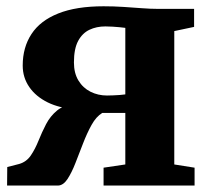

<svg xmlns="http://www.w3.org/2000/svg" viewBox="-20 -576 656 596"><path d="M2 0 2.5 -57.5 39.5 -67Q62 -73.5 75.5 -93.2Q89 -113 99.5 -139.2Q110 -165.5 123 -190.5Q136 -215.5 157.2 -233Q178.5 -250.5 214 -252.5L215.5 -237Q165 -240 128 -258.2Q91 -276.5 70.8 -306Q50.5 -335.5 50.5 -372.5Q50.5 -429 77.8 -470.5Q105 -512 160.8 -534.2Q216.5 -556.5 301.5 -556.5Q333.5 -556.5 363.8 -554.5Q394 -552.5 420.8 -550.5Q447.5 -548.5 468 -548.5H582.5V-492.5L521 -479.5V-65.5L584 -55.5V0H301.5V-55.5L369 -65.5V-225.5H297.5Q278.5 -214 264.2 -188.2Q250 -162.5 237.8 -130.8Q225.5 -99 214 -69.5Q202.5 -40 189.5 -20.2Q176.5 -0.5 160 0ZM312 -279.5Q321 -279.5 331.8 -280Q342.5 -280.5 352.5 -281.2Q362.5 -282 369 -283V-489.5Q361.5 -490.5 351.5 -491.5Q341.5 -492.5 330 -493.2Q318.5 -494 307 -494Q279.5 -494 257.5 -483.5Q235.5 -473 222.5 -448.8Q209.5 -424.5 209.5 -382Q209.5 -349 223.5 -326Q237.5 -303 261 -291.2Q284.5 -279.5 312 -279.5Z"/></svg>

Font: Merriweather 36pt ExtraBold
Style: Regular
Weight: 800
Designer: Eben Sorkin
Foundry: Eben Sorkin
Version: Version 2.100